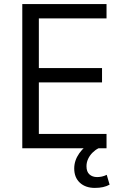

<svg xmlns="http://www.w3.org/2000/svg" viewBox="-20 -725 602 939"><path d="M89 0V-705H501V-635H170V-392H479V-322H170V-70H501V0ZM444 194Q398 194 370.5 168.5Q343 143 343 99Q343 60 367.5 25Q392 -10 434 -33L462 0Q446 8 432.5 21.5Q419 35 411 52Q403 69 403 88Q403 115 417.5 128Q432 141 455 141Q466 141 478 138.5Q490 136 502 130L516 178Q502 186 484 190Q466 194 444 194Z"/></svg>

Font: Nunito Sans 10pt SemiCondensed
Style: Regular
Weight: 400
Width: 4
Designer: Vernon Adams
Foundry: Vernon Adams
Version: Version 3.101;gftools[0.9.27]